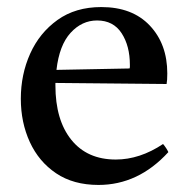

<svg xmlns="http://www.w3.org/2000/svg" viewBox="-20 -512 537 544"><path d="M259 12Q188 12 139 -21Q90 -54 64.5 -109.5Q39 -165 39 -232Q39 -301 65.5 -360Q92 -419 143 -455.5Q194 -492 267 -492Q355 -492 404.5 -439.5Q454 -387 454 -304Q454 -294 453.5 -286.5Q453 -279 452 -274L137 -277Q137 -273 137 -270Q137 -172 182 -116Q227 -60 308 -60Q376 -60 442 -104Q452 -92 457 -81Q372 12 259 12ZM140 -314 347 -318Q348 -320 348 -323.5Q348 -327 348 -328Q348 -382 324.5 -418Q301 -454 255 -454Q212 -454 180 -419Q148 -384 140 -314Z"/></svg>

Font: Tiro Devanagari Marathi
Style: Regular
Weight: 400
Designer: Devanagari: John Hudson & Fiona Ross. Latin: John Hudson.
Foundry: Tiro Typeworks Ltd.
Version: Version 1.52